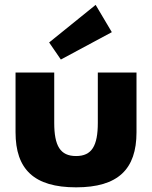

<svg xmlns="http://www.w3.org/2000/svg" viewBox="-20 -769 636 803"><path d="M45 -465.5V-215.9C45 -60.9 122.3 14.5 298.2 14.5C473.6 14.5 550.9 -60.9 550.9 -215.9V-465.5H389.1V-255.5C389.1 -159.1 364.1 -116.4 298.2 -116.4C231.8 -116.4 206.8 -159.1 206.8 -255.5V-465.5ZM234.5 -520 447.7 -634.5 380 -748.6 185.5 -591.4Z"/></svg>

Font: Spartan MB ExtBd
Style: Regular
Weight: 800
Designer: Matt Bailey, Mirko Velimirovic
Foundry: Matt Bailey
Version: Version 1.005